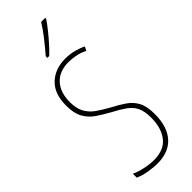

<svg xmlns="http://www.w3.org/2000/svg" viewBox="-311 -975 1010 1010"><g transform="rotate(-45 194.5 -470.0)"><path d="M346 -185Q346 -91 301 -40.5Q256 10 172 10Q144 10 107.5 4Q71 -2 42 -15V-44Q68 -32 104 -24Q140 -16 172 -16Q247 -16 283 -62Q319 -108 319 -185Q319 -233 305 -261.5Q291 -290 262 -310.5Q233 -331 189 -354Q151 -375 118.5 -397Q86 -419 66.5 -453.5Q47 -488 47 -545Q47 -634 95 -679Q143 -724 219 -724Q253 -724 285 -715.5Q317 -707 337 -696L326 -674Q297 -689 268 -694Q239 -699 219 -699Q149 -699 111.5 -657.5Q74 -616 74 -545Q74 -496 91.5 -465.5Q109 -435 138 -415Q167 -395 201 -376Q247 -352 279 -330Q311 -308 328.5 -275Q346 -242 346 -185ZM296 -943Q280 -919 257.5 -891Q235 -863 212 -837.5Q189 -812 169 -793H155V-805Q189 -845 215 -878Q241 -911 266 -950H296Z"/></g></svg>

Font: Noto Sans Gujarati UI ExtraCondensed Thin
Style: Regular
Weight: 100
Width: 2
Designer: Jelle Bosma - Monotype Design Team, Universal Thirst
Foundry: Monotype Imaging Inc.
Version: Version 2.106; ttfautohint (v1.8.4.7-5d5b)